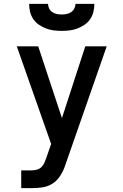

<svg xmlns="http://www.w3.org/2000/svg" viewBox="-20 -760 640 995"><path d="M90 215V123H142Q156 123 170 119.5Q184 116 194.5 106Q205 96 210.5 82.5Q216 69 221 56V55Q221 55 221 55Q221 55 221 55L245 -14L67 -520H178L301 -148L422 -520H533L322 85Q320 91 318 96.5Q316 102 314 108Q304 134 288 157Q272 180 248 194Q224 208 196.5 211.5Q169 215 142 215ZM300 -600Q279 -600 258.5 -602.5Q238 -605 218.5 -612.5Q199 -620 181.5 -632Q164 -644 152.5 -661Q141 -678 136 -698.5Q131 -719 131 -740H229Q229 -727 235 -715.5Q241 -704 251.5 -697Q262 -690 274.5 -687.5Q287 -685 300 -685Q313 -685 325.5 -687.5Q338 -690 348.5 -697Q359 -704 365 -715.5Q371 -727 371 -740H469Q469 -719 464 -698.5Q459 -678 447.5 -661Q436 -644 418.5 -632Q401 -620 381.5 -612.5Q362 -605 341.5 -602.5Q321 -600 300 -600Z"/></svg>

Font: Zed Mono Semibold Extended
Style: Regular
Weight: 600
Width: 7
Monospace: yes
Designer: Belleve Invis
Foundry: Belleve Invis
Version: Version 1.0.0; ttfautohint (v1.8.4)